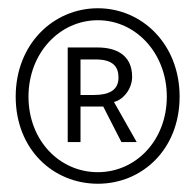

<svg xmlns="http://www.w3.org/2000/svg" viewBox="-20 -804 473 465"><path d="M217 -359C324 -359 415 -442 415 -570C415 -697 324 -784 217 -784C109 -784 18 -697 18 -570C18 -442 109 -359 217 -359ZM217 -387C124 -387 49 -464 49 -570C49 -675 124 -755 217 -755C309 -755 384 -675 384 -570C384 -464 309 -387 217 -387ZM144 -460H175V-546H230L274 -460H311L256 -557C280 -563 300 -590 300 -618C300 -673 258 -689 217 -689H144ZM175 -574V-660H212C254 -660 267 -642 267 -616C267 -585 243 -574 208 -574Z"/></svg>

Font: Noto Sans CJK HK Thin
Style: Regular
Weight: 100
Designer: Ryoko NISHIZUKA 西塚涼子 (kana, bopomofo & ideographs); Paul D. Hunt (Latin, Greek & Cyrillic); Sandoll Communications 산돌커뮤니
Foundry: Adobe
Version: Version 2.004;hotconv 1.0.118;makeotfexe 2.5.65603